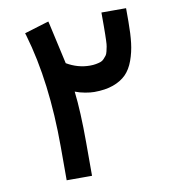

<svg xmlns="http://www.w3.org/2000/svg" viewBox="-74 -705 684 768"><g transform="rotate(-10 267.5 -321.0)"><path d="M307.1 -437.5Q320.8 -437.5 331.3 -439.5Q341.8 -441.4 350.1 -444.1Q358.4 -446.8 364.5 -453.6Q370.6 -460.4 374.8 -465.6Q378.9 -470.7 381.6 -482.2Q384.3 -493.7 385.7 -501.2Q387.2 -508.8 387.7 -524.9Q388.2 -541 388.4 -551.3Q388.7 -561.5 388.7 -582.5V-628.9V-638.7H398.4H479H488.8V-628.9V-584.5Q488.8 -534.7 484.4 -497.8Q480 -460.9 468 -428Q456.1 -395 435.8 -374.5Q415.5 -354 383.1 -342.3Q350.6 -330.6 305.7 -330.6Q290.5 -330.6 268.8 -334.5Q247.1 -338.4 228.5 -345.7Q238.3 -263.2 238.3 -136.7V-11.7V-2H228.5H145H135.3V-11.7V-136.7Q135.3 -401.4 76.7 -600.6L73.7 -609.9L83 -612.8L163.1 -637.2L173.3 -640.1L175.8 -629.9L212.9 -463.9Q257.8 -437.5 307.1 -437.5Z"/></g></svg>

Font: Shabnam Medium FD
Style: Medium-FD
Weight: 500
Foundry: DejaVu fonts team - Redesigned by Saber Rastikerdar - Based on Vazir font
Version: Version 5.0.0